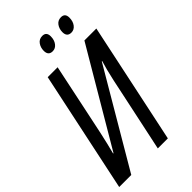

<svg xmlns="http://www.w3.org/2000/svg" viewBox="-268 -984 1069 1069"><g transform="rotate(-45 267.0 -449.0)"><path d="M324 -863Q324 -898 292 -898Q267 -898 253 -878.5Q239 -859 239 -833Q239 -796 273 -796Q295 -796 309.5 -815Q324 -834 324 -863ZM471 -863Q471 -898 439 -898Q414 -898 400 -878.5Q386 -859 386 -833Q386 -796 420 -796Q442 -796 456.5 -815Q471 -834 471 -863ZM95 0 426 -563H429Q414 -516 397.5 -440Q381 -364 367 -296L304 0H383L534 -714H440L111 -156H108Q124 -217 138.5 -284Q153 -351 166 -414L229 -714H151L0 0Z"/></g></svg>

Font: Noto Sans Display Condensed
Style: Italic
Weight: 400
Width: 3
Designer: Monotype Design team
Foundry: Monotype Imaging Inc.
Version: 1.000